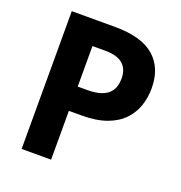

<svg xmlns="http://www.w3.org/2000/svg" viewBox="-129 -824 879 935"><g transform="rotate(20 310.5 -357.0)"><path d="M309.2 -714Q446.7 -714 512.9 -656.6Q579 -599.1 579 -493.6Q579 -446.6 564.8 -403.6Q550.6 -360.7 518.5 -326.6Q486.5 -292.4 433.3 -272.7Q380.1 -253 302.6 -253H237.6V0H84.8V-714ZM303.6 -588.8H237.6V-378.8H288.9Q330.7 -378.8 361.3 -389.6Q392 -400.5 408.5 -424.8Q425 -449.2 425 -489Q425 -536.7 395.6 -562.7Q366.3 -588.8 303.6 -588.8Z"/></g></svg>

Font: Noto Sans Khmer
Style: Regular
Weight: 400
Designer: Danh Hong and the Monotype Design Team
Foundry: Monotype Imaging Inc.
Version: Version 2.003